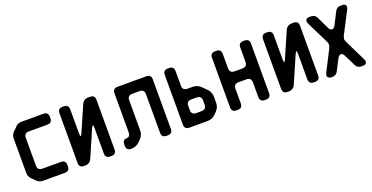

<svg xmlns="http://www.w3.org/2000/svg" viewBox="-25 -986 2921 1506"><g transform="rotate(-20 1435.0 -233.0)"><path d="M103 -12Q123 8 152 8H335Q375 8 375 -32V-43Q375 -83 335 -83H181Q141 -83 141 -123V-354Q141 -394 181 -394H335Q375 -394 375 -434V-445Q375 -485 335 -485H152Q123 -485 103 -465L70 -432Q50 -412 50 -383V-94Q50 -65 70 -45Z M495 9H504Q544 9 560 -28L656 -249Q664 -267 669 -267Q674 -267 674 -245V-31Q674 9 714 9H724Q764 9 764 -31V-445Q764 -485 724 -485H710Q670 -485 654 -448L563 -239Q556 -221 550 -221Q545 -221 545 -243V-445Q545 -485 505 -485H495Q455 -485 455 -445V-31Q455 9 495 9Z M849 -31Q849 9 889 9H890Q931 9 959 -19L976 -36Q1004 -64 1004 -103V-354Q1004 -394 1044 -394H1104Q1144 -394 1144 -354V-32Q1144 8 1184 8H1194Q1234 8 1234 -32V-445Q1234 -485 1194 -485H954Q914 -485 914 -445V-121Q914 -81 882 -81Q849 -81 849 -41Z M1374 9H1525Q1565 9 1593 -19L1610 -36Q1638 -64 1638 -104V-152Q1638 -192 1610 -220L1575 -255Q1547 -283 1507 -283H1464Q1424 -283 1424 -323V-445Q1424 -485 1384 -485H1374Q1334 -485 1334 -445V-31Q1334 9 1374 9ZM1424 -120V-154Q1424 -194 1464 -194H1508Q1548 -194 1548 -154V-120Q1548 -80 1508 -80H1464Q1424 -80 1424 -120Z M1728 -32Q1728 8 1768 8H1778Q1818 8 1818 -32V-154Q1818 -194 1858 -194H1924Q1964 -194 1964 -154V-32Q1964 8 2004 8H2014Q2054 8 2054 -32V-445Q2054 -485 2014 -485H2004Q1964 -485 1964 -445V-325Q1964 -285 1924 -285H1858Q1818 -285 1818 -325V-445Q1818 -485 1778 -485H1768Q1728 -485 1728 -445Z M2194 9H2203Q2243 9 2259 -28L2355 -249Q2363 -267 2368 -267Q2373 -267 2373 -245V-31Q2373 9 2413 9H2423Q2463 9 2463 -31V-445Q2463 -485 2423 -485H2409Q2369 -485 2353 -448L2262 -239Q2255 -221 2249 -221Q2244 -221 2244 -243V-445Q2244 -485 2204 -485H2194Q2154 -485 2154 -445V-31Q2154 9 2194 9Z M2524 -7Q2524 5 2533.5 12Q2543 19 2559 19H2564Q2597 19 2611 -10L2659 -103Q2671 -126 2687 -126Q2703 -126 2714 -103L2760 -10Q2774 19 2807 19H2821Q2851 19 2851 -6Q2851 -16 2845 -28L2759 -203Q2752 -218 2752 -229Q2752 -239 2760 -257L2854 -438Q2860 -450 2860 -460Q2860 -485 2826 -485H2816Q2784 -485 2769 -456L2718 -356Q2706 -333 2690 -333Q2674 -333 2663 -356L2615 -456Q2601 -485 2568 -485H2554Q2523 -485 2523 -459Q2523 -450 2529 -438L2619 -255Q2626 -242 2626 -229Q2626 -219 2618 -201L2530 -28Q2524 -16 2524 -7Z"/></g></svg>

Font: WD-XL Lubrifont TC
Style: Regular
Weight: 400
Designer: [WD-XL Lubrifont] Copyright 2020-2022 (c) NightFurySL2001, Skr-ZERO; [ZCOOL QingKe HuangYou] Copyright 2018-2022 (c) The
Version: Version 2.001;hotconv 1.1.1;makeotfexe 2.6.0